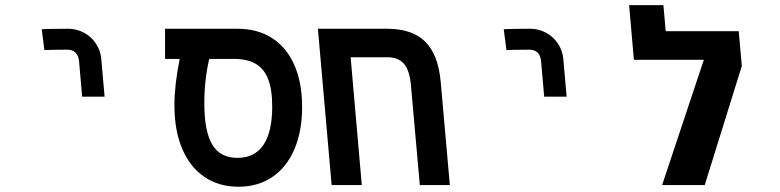

<svg xmlns="http://www.w3.org/2000/svg" viewBox="-20 -721 3040 748"><path d="M245 -609Q223.5 -609 187.8 -608.5Q152 -608 142.5 -607L153 -526Q160.5 -526.5 191.2 -527Q222 -527.5 241.5 -527.5Q283.5 -527.5 288 -482.5L300 -344.5H387.5L374.5 -492Q371.5 -524.5 353.5 -551.5Q335.5 -578.5 306.8 -593.8Q278 -609 245 -609Z M659.5 -311.5Q659.5 -389 680 -491.5H623V-609H904.5Q983.5 -609 1040.2 -572.5Q1097 -536 1127 -467.2Q1157 -398.5 1157 -304.5Q1157 -209.5 1126.8 -139.2Q1096.5 -69 1040.5 -31.2Q984.5 6.5 909 6.5Q833 6.5 776.8 -31.5Q720.5 -69.5 690 -141Q659.5 -212.5 659.5 -311.5ZM1040.5 -306Q1040.5 -373 1024.2 -413.8Q1008 -454.5 975.2 -473Q942.5 -491.5 891.5 -491.5H795Q776 -408 776 -319Q776 -209 807 -157.5Q838 -106 904.5 -106Q972.5 -106 1006.5 -156.8Q1040.5 -207.5 1040.5 -306Z M1697 -401.5 1732.5 0H1615.5L1581 -388Q1576 -447 1553.8 -472.5Q1531.5 -498 1489 -498H1346L1389.5 0H1272L1218.5 -609H1488.5Q1586 -609 1636.8 -558.5Q1687.5 -508 1697 -401.5Z M2045 -609Q2023.5 -609 1987.8 -608.5Q1952 -608 1942.5 -607L1953 -526Q1960.5 -526.5 1991.2 -527Q2022 -527.5 2041.5 -527.5Q2083.5 -527.5 2088 -482.5L2100 -344.5H2187.5L2174.5 -492Q2171.5 -524.5 2153.5 -551.5Q2135.5 -578.5 2106.8 -593.8Q2078 -609 2045 -609Z M2858 -599.5 2870 -464 2725.5 0H2559.5L2722 -488H2449.5L2431 -701H2564.5L2573.5 -599.5Z"/></svg>

Font: JuliaMono SemiBold
Style: Italic
Weight: 600
Italic angle: -9°
Monospace: yes
Designer: cormullion
Foundry: corm
Version: Version 0.056; ttfautohint (v1.8.4)